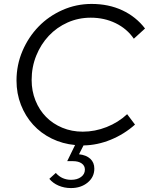

<svg xmlns="http://www.w3.org/2000/svg" viewBox="-20 -729 758 977"><path d="M401 -59Q463 -59 522.5 -82.5Q582 -106 627 -148L667 -95Q612 -46 543.5 -18Q475 10 405 11L382 56Q419 60 439.5 79Q460 98 460 129Q460 172 426 200Q392 228 341 228Q307 228 278 215.5Q249 203 231 181L264 151Q280 169 299.5 177.5Q319 186 342 186Q373 186 392.5 171.5Q412 157 412 134Q412 114 395.5 102.5Q379 91 351 91H322L362 9Q298 3 243 -24Q188 -51 148.5 -94.5Q109 -138 86.5 -195.5Q64 -253 64 -319Q64 -399 94.5 -470Q125 -541 176.5 -594Q228 -647 298 -678Q368 -709 446 -709Q533 -709 602.5 -676.5Q672 -644 718 -584L661 -532Q626 -583 568.5 -611Q511 -639 442 -639Q379 -639 324 -614.5Q269 -590 228.5 -547Q188 -504 164.5 -446Q141 -388 141 -322Q141 -266 160.5 -217.5Q180 -169 214.5 -134Q249 -99 297 -79Q345 -59 401 -59Z"/></svg>

Font: Red Hat Display
Style: Italic
Weight: 400
Italic angle: -12°
Designer: Pentagram / MCKL
Foundry: Pentagram / MCKL
Version: Version 1.003; Red Hat Display Italic